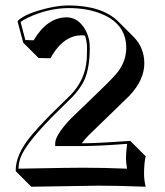

<svg xmlns="http://www.w3.org/2000/svg" viewBox="-20 -630 610 710"><path d="M282.7 -499.5Q219.7 -499.5 175.8 -430.2Q170.9 -422.4 166.5 -414.6L122.6 -415.5L65.9 -472.2L44.9 -550.8L47.9 -555.2Q78.6 -582 159.2 -600.6Q200.2 -609.9 233.9 -609.9Q357.9 -609.4 418 -549.8L474.6 -493.2Q513.2 -453.6 513.7 -396.5Q513.7 -334.5 459 -276.4Q451.2 -268.1 407.7 -226.6L307.6 -129.4Q295.9 -117.7 282.2 -100.1Q336.9 -100.1 458.5 -108.9Q460.9 -108.9 461.9 -108.9L518.6 -52.2Q512.7 -26.9 512.7 13.7Q512.7 35.2 518.6 60.5Q417 56.6 344.7 56.6Q336.9 56.6 95.7 60.5L39.1 3.9L38.1 0Q38.1 -56.6 90.3 -122.1Q117.2 -155.3 166 -205.1L240.2 -277.8Q295.4 -334 300.8 -411.1Q301.8 -428.2 301.8 -454.1Q301.3 -478 294.4 -498Q288.1 -499.5 282.7 -499.5ZM226.1 -565.9Q268.6 -565.9 294.9 -521Q312 -490.7 312 -454.1Q312 -370.1 287.1 -324.2Q271.5 -296.4 247.1 -271L172.9 -197.8Q73.7 -96.7 55.7 -46.4Q48.8 -26.4 48.3 -6.3Q271.5 -10.3 288.1 -9.8Q362.8 -9.8 449.7 -6.3Q446.3 -28.3 445.8 -43Q445.8 -65.9 450.2 -98.1Q343.3 -89.8 275.9 -89.8H184.1V-100.1Q184.1 -127.4 232.4 -181.2Q239.3 -188.5 244.1 -193.4L344.2 -290Q405.3 -348.6 418.9 -368.2Q446.8 -407.7 446.8 -453.1Q446.8 -545.9 345.2 -582.5Q296.9 -600.1 233.9 -600.1Q158.7 -600.1 82 -564Q64.9 -555.7 56.2 -548.8L73.7 -481.9L104.5 -481Q154.3 -565.4 226.1 -565.9Z"/></svg>

Font: Linux Biolinum Shadow O
Style: Bold
Weight: 700
Designer: Philipp H. Poll
Foundry: Philipp H. Poll
Version: Version 0.9.2